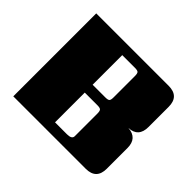

<svg xmlns="http://www.w3.org/2000/svg" viewBox="-140 -820 1018 1018"><g transform="rotate(45 368.5 -311.0)"><path d="M60 -622H603Q682 -622 682 -543V-392Q682 -316 610 -313Q682 -308 682 -234V-79Q682 0 603 0H60ZM440 -81V-251Q440 -270 434 -276Q428 -282 409 -282H314V-59H404Q440 -59 440 -81ZM440 -372V-532Q440 -552 434 -557.5Q428 -563 409 -563H314V-341H409Q428 -341 434 -346.5Q440 -352 440 -372Z"/></g></svg>

Font: Sarpanch Black
Style: Regular
Weight: 900
Designer: Manushi Parikh (Devanagari and Latin), Jyotish Sonowal (Devanagari)
Foundry: Indian Type Foundry
Version: Version 2.004;PS 1.0;hotconv 1.0.78;makeotf.lib2.5.61930; tt